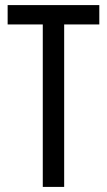

<svg xmlns="http://www.w3.org/2000/svg" viewBox="-20 -734 421 754"><path d="M232 0V-638H370V-714H10V-638H148V0Z"/></svg>

Font: Noto Sans Lao Looped ExtraCondensed
Style: Regular
Weight: 400
Width: 2
Designer: Mark Frömberg, Ben Mitchell
Foundry: The Fontpad Ltd
Version: Version 1.003